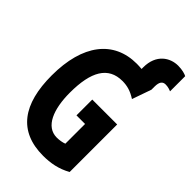

<svg xmlns="http://www.w3.org/2000/svg" viewBox="-263 -973 1074 1074"><g transform="rotate(45 274.0 -435.5)"><path d="M301 10C359 10 415 0 470 -31V-407H273V-282H341V-126C326 -120 303 -116 283 -116C196 -116 157 -215 157 -346C157 -513 207 -600 319 -600C357 -600 389 -591 428 -566L468 -680V-704C468 -744 482 -757 504 -757C523 -757 539 -751 548 -747V-867C537 -873 512 -881 479 -881C416 -881 347 -839 347 -736V-723C334 -724 321 -725 308 -725C125 -725 17 -587 17 -342C17 -116 106 10 301 10Z"/></g></svg>

Font: Noto Sans Mono ExtraCondensed ExtraBold
Style: Regular
Weight: 800
Width: 2
Designer: Monotype Design Team
Foundry: Monotype Imaging Inc.
Version: Version 2.014